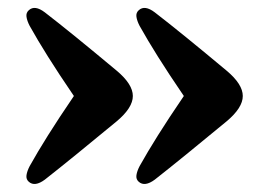

<svg xmlns="http://www.w3.org/2000/svg" viewBox="-20 -485 674 482"><path d="M589.5 -244Q589.5 -214.5 549 -180.5Q494.5 -135.5 447.8 -97.5Q401 -59.5 368.5 -34Q343.5 -15.5 328.5 -28.5Q321 -35 322.5 -45.2Q324 -55.5 330.5 -68Q350 -103 376.5 -145.2Q403 -187.5 441.5 -244Q403 -300.5 376.5 -342.8Q350 -385 330.5 -420Q324 -432.5 322.5 -442.8Q321 -453 328.5 -459.5Q343.5 -473 368.5 -454Q401 -429 447.8 -391Q494.5 -353 549 -307.5Q589.5 -273.5 589.5 -244ZM313.5 -244Q313.5 -214.5 273 -180.5Q218.5 -135.5 171.8 -97.5Q125 -59.5 92.5 -34Q67.5 -15.5 52.5 -28.5Q45 -35 46.5 -45.2Q48 -55.5 54.5 -68Q74 -103 100.5 -145.2Q127 -187.5 165.5 -244Q127 -300.5 100.5 -342.8Q74 -385 54.5 -420Q48 -432.5 46.5 -442.8Q45 -453 52.5 -459.5Q67.5 -473 92.5 -454Q125 -429 171.8 -391Q218.5 -353 273 -307.5Q313.5 -273.5 313.5 -244Z"/></svg>

Font: Fraunces 9pt Soft
Style: Bold
Weight: 700
Version: Version 1.000;[b76b70a41]